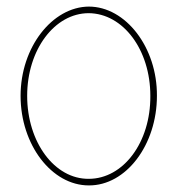

<svg xmlns="http://www.w3.org/2000/svg" viewBox="-20 -573 559 583"><path d="M42.5 -282C42.5 -430 139 -552 249.5 -553C361.7 -553 457.5 -429 456.5 -282C456.5 -133 362.5 -9 249.5 -10C137.3 -10 42.5 -133 42.5 -282ZM62.5 -282C62.5 -141 145.8 -29 249.5 -30C354 -30 437.5 -140 436.5 -282C436.5 -422 354 -532 249.5 -533C145.8 -533 62.5 -422 62.5 -282Z"/></svg>

Font: Nordica Plus
Style: NordicaClassicUltraLightCond
Weight: 300
Version: Version 1.01